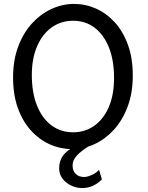

<svg xmlns="http://www.w3.org/2000/svg" viewBox="-20 -745 753 975"><path d="M559.1 -349.1Q559.1 -439.5 533 -504.4Q506.8 -569.3 460.2 -604.5Q413.6 -639.6 351.6 -639.6Q290 -639.6 242.7 -606Q195.3 -572.3 168.5 -510.3Q141.6 -448.2 141.6 -363.8Q141.6 -274.9 167.7 -209.5Q193.8 -144 241 -108.6Q288.1 -73.2 351.6 -73.2Q411.6 -73.2 458.5 -106.2Q505.4 -139.2 532.2 -200.9Q559.1 -262.7 559.1 -349.1ZM654.3 -361.3Q654.3 -273.4 628.4 -204.1Q602.5 -134.8 558.8 -86.7Q515.1 -38.6 460.2 -13.2Q405.3 12.2 346.7 12.2Q287.6 12.2 233.6 -11.7Q179.7 -35.6 137.5 -82Q95.2 -128.4 70.8 -196Q46.4 -263.7 46.4 -351.6Q46.4 -439.5 72.3 -508.5Q98.1 -577.6 142.3 -626Q186.5 -674.3 241.9 -699.7Q297.4 -725.1 356.4 -725.1Q414.6 -725.1 468 -701.2Q521.5 -677.2 563.5 -630.9Q605.5 -584.5 629.9 -516.8Q654.3 -449.2 654.3 -361.3ZM358.4 0H426.8Q389.2 23.9 368.9 46.6Q348.6 69.3 348.6 95.2Q348.6 122.6 364.5 138.2Q380.4 153.8 407.2 153.8Q422.9 153.8 446 143.6Q469.2 133.3 482.9 117.2L497.6 166Q453.6 210 397.5 210Q367.7 210 340.8 197Q314 184.1 297.1 161.6Q280.3 139.2 280.3 109.9Q280.3 71.8 300.3 44.9Q320.3 18.1 358.4 0Z"/></svg>

Font: Andika LitF DSA DSG
Style: Regular
Weight: 400
Designer: Victor Gaultney, Annie Olsen, Julie Remington, Don Collingsworth, Eric Hays, Becca Hirsbrunner
Foundry: SIL International
Version: Version 6.200 ; LitF DSA DSG; ttfautohint (v1.8.3.10-c5d8)